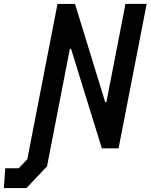

<svg xmlns="http://www.w3.org/2000/svg" viewBox="-114 -750 762 970"><path d="M146 -25 239 -503.5H245L400.5 -0.5H485L627 -730.5H520L423.5 -234H417.5L265 -730H176.5L34.5 0L24 54.5L-19.5 100H-87.5L-94.5 200H19.5L123.5 90.5Z"/></svg>

Font: Monaspace Krypton Medium
Style: Italic
Weight: 500
Italic angle: -11°
Designer: Riley Cran & the Lettermatic Team
Foundry: Lettermatic
Version: Version 1.101 (Monaspace Krypton)